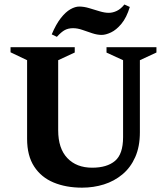

<svg xmlns="http://www.w3.org/2000/svg" viewBox="-20 -823 747 858"><path d="M346.7 15.6Q275.1 15.6 219.7 -7.4Q164.2 -30.4 132.7 -78.8Q101.1 -127.1 101.1 -202.6V-554L27.1 -589.3V-612H314V-588.3L240 -554V-240.9Q240 -159.5 280.9 -116.6Q321.7 -73.6 392.1 -73.6Q457.9 -73.6 493.9 -103.9Q530 -134.2 530 -209.9V-554L456 -588V-612H679.1V-588.3L605.1 -554V-231.7Q605.1 -167.6 584.2 -120.8Q563.4 -73.9 526.9 -43.6Q490.5 -13.4 444.4 1.1Q398.2 15.6 346.7 15.6ZM234.1 -658.4 211.2 -669.4Q230.1 -714.4 251.6 -741.9Q273.1 -769.4 294.6 -781.6Q316 -793.7 334 -793.7Q355 -793.7 378.3 -786.7Q401.6 -779.7 424.7 -772.7Q447.7 -765.7 465.9 -765.7Q483.9 -765.7 501.9 -774.3Q519.9 -782.9 535.9 -802.9L560.1 -791.9Q545.6 -744.1 522.6 -716.6Q499.6 -689.1 476 -678.1Q452.4 -667 434.4 -667Q414.4 -667 391.9 -674.5Q369.4 -682 347.9 -689.5Q326.4 -697 306.4 -697Q285.4 -697 269.7 -688.7Q254.1 -680.4 234.1 -658.4Z"/></svg>

Font: Ancizar Serif Light
Style: Regular
Weight: 300
Designer: Cesar Puertas, Viviana Monsalve, Julian Moncada, Julian Prieto, Jose Castro, Felipe Aragon, Mariel Hernandez, Sara Alarc
Version: Version 8.100